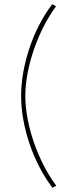

<svg xmlns="http://www.w3.org/2000/svg" viewBox="-20 -736 329 918"><path d="M231 162 249 152C161 34 101 -140 101 -277C101 -414 161 -588 248 -706L230 -716C139 -598 81 -425 81 -277C81 -129 140 43 231 162Z"/></svg>

Font: Fixel Display Thin
Style: Regular
Weight: 100
Designer: AlfaBravo + MacPaw
Foundry: Kyrylo Tkachov, Marchela Mozhyna, Serhii Makarenko, Maria Weinstein, Zakhar Kryvoshyya
Version: Version 1.211